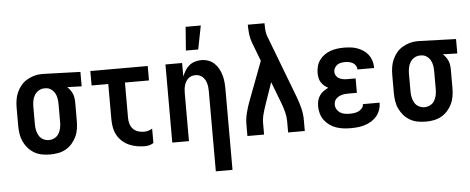

<svg xmlns="http://www.w3.org/2000/svg" viewBox="-58 -908 3117 1273"><g transform="rotate(-5 1500.0 -271.0)"><path d="M246 8Q219 8 192 3Q165 -2 141.5 -15.5Q118 -29 100 -49.5Q82 -70 70.5 -94.5Q59 -119 55 -146Q51 -173 51 -200V-320Q51 -346 55 -372Q59 -398 69.5 -421.5Q80 -445 96.5 -465.5Q113 -486 135.5 -499.5Q158 -513 183 -520.5Q208 -528 234 -528H250L493 -520V-424L397 -427Q408 -417 417 -404.5Q426 -392 431.5 -378.5Q437 -365 439 -350Q441 -335 441 -320V-200Q441 -173 437 -146Q433 -119 421.5 -94.5Q410 -70 392 -49.5Q374 -29 350.5 -15.5Q327 -2 300 3Q273 8 246 8ZM246 -88Q266 -88 284 -97.5Q302 -107 312 -124Q322 -141 326 -160.5Q330 -180 330 -200V-320Q330 -339 327 -357.5Q324 -376 315 -392.5Q306 -409 290.5 -420Q275 -431 256 -432H244Q225 -432 207.5 -421.5Q190 -411 180 -394.5Q170 -378 166 -358.5Q162 -339 162 -320V-200Q162 -180 166 -160.5Q170 -141 180 -124Q190 -107 208 -97.5Q226 -88 246 -88Z M878 8Q851 8 824 3.5Q797 -1 772 -12Q747 -23 726.5 -41.5Q706 -60 693 -84Q680 -108 675 -135Q670 -162 670 -189V-424H559V-520H941V-424H781V-189Q781 -169 786.5 -149.5Q792 -130 805.5 -115.5Q819 -101 838.5 -94.5Q858 -88 878 -88Q893 -88 907 -92Q921 -96 934 -104V-8Q921 0 907 4Q893 8 878 8Z M1330 215V-320Q1330 -333 1328.5 -346Q1327 -359 1323.5 -371.5Q1320 -384 1313.5 -395Q1307 -406 1297.5 -415Q1288 -424 1275.5 -428Q1263 -432 1250 -432Q1237 -432 1224.5 -428Q1212 -424 1202.5 -415Q1193 -406 1186.5 -395Q1180 -384 1176.5 -371.5Q1173 -359 1171.5 -346Q1170 -333 1170 -320V0H1059V-520H1170V-430Q1178 -450 1189.5 -469Q1201 -488 1217.5 -501.5Q1234 -515 1255 -521.5Q1276 -528 1298 -528Q1322 -528 1344.5 -520Q1367 -512 1384.5 -495.5Q1402 -479 1413 -458Q1424 -437 1430.5 -414Q1437 -391 1439 -367.5Q1441 -344 1441 -320V215ZM1202 -600 1214 -757H1315L1284 -600Z M1559 0V-74Q1559 -113 1568.5 -151.5Q1578 -190 1592 -227L1691 -489L1643 -615Q1633 -642 1629.5 -670.5Q1626 -699 1626 -728V-735H1737V-728Q1737 -708 1738.5 -688Q1740 -668 1747 -649L1908 -227Q1922 -190 1931.5 -151.5Q1941 -113 1941 -74V0H1830V-74Q1830 -104 1822.5 -134Q1815 -164 1804 -193L1747 -342L1696 -194Q1686 -165 1678 -135Q1670 -105 1670 -74V0Z M2247 8Q2222 8 2197.5 5Q2173 2 2150 -6Q2127 -14 2106.5 -28.5Q2086 -43 2071.5 -62.5Q2057 -82 2050 -106Q2043 -130 2043 -155Q2043 -174 2047.5 -192.5Q2052 -211 2062.5 -226.5Q2073 -242 2088.5 -253Q2104 -264 2121 -272Q2107 -279 2094.5 -289.5Q2082 -300 2073.5 -314Q2065 -328 2062 -343.5Q2059 -359 2059 -376Q2059 -398 2065 -420.5Q2071 -443 2084.5 -461.5Q2098 -480 2117 -493.5Q2136 -507 2157.5 -514.5Q2179 -522 2201.5 -525Q2224 -528 2247 -528Q2269 -528 2291.5 -525.5Q2314 -523 2335 -515.5Q2356 -508 2375 -495.5Q2394 -483 2407.5 -465.5Q2421 -448 2428 -426Q2435 -404 2435 -382V-376H2324V-378Q2324 -391 2316.5 -402.5Q2309 -414 2297.5 -420.5Q2286 -427 2273 -429.5Q2260 -432 2247 -432Q2233 -432 2219.5 -429.5Q2206 -427 2195 -419.5Q2184 -412 2177 -400Q2170 -388 2170 -374Q2170 -360 2177.5 -348Q2185 -336 2197 -329.5Q2209 -323 2222.5 -320.5Q2236 -318 2250 -318H2307V-222H2250Q2239 -222 2228 -221Q2217 -220 2206.5 -217Q2196 -214 2186.5 -209Q2177 -204 2169 -196Q2161 -188 2157.5 -177.5Q2154 -167 2154 -156Q2154 -140 2162.5 -125.5Q2171 -111 2184.5 -102.5Q2198 -94 2214.5 -91Q2231 -88 2247 -88Q2262 -88 2277 -90Q2292 -92 2305.5 -98Q2319 -104 2329.5 -116Q2340 -128 2340 -143V-144H2451V-140Q2451 -117 2442.5 -94Q2434 -71 2419 -53.5Q2404 -36 2383.5 -23.5Q2363 -11 2340.5 -4Q2318 3 2294.5 5.5Q2271 8 2247 8Z M2746 8Q2719 8 2692 3Q2665 -2 2641.5 -15.5Q2618 -29 2600 -49.5Q2582 -70 2570.5 -94.5Q2559 -119 2555 -146Q2551 -173 2551 -200V-320Q2551 -346 2555 -372Q2559 -398 2569.5 -421.5Q2580 -445 2596.5 -465.5Q2613 -486 2635.5 -499.5Q2658 -513 2683 -520.5Q2708 -528 2734 -528H2750L2993 -520V-424L2897 -427Q2908 -417 2917 -404.5Q2926 -392 2931.5 -378.5Q2937 -365 2939 -350Q2941 -335 2941 -320V-200Q2941 -173 2937 -146Q2933 -119 2921.5 -94.5Q2910 -70 2892 -49.5Q2874 -29 2850.5 -15.5Q2827 -2 2800 3Q2773 8 2746 8ZM2746 -88Q2766 -88 2784 -97.5Q2802 -107 2812 -124Q2822 -141 2826 -160.5Q2830 -180 2830 -200V-320Q2830 -339 2827 -357.5Q2824 -376 2815 -392.5Q2806 -409 2790.5 -420Q2775 -431 2756 -432H2744Q2725 -432 2707.5 -421.5Q2690 -411 2680 -394.5Q2670 -378 2666 -358.5Q2662 -339 2662 -320V-200Q2662 -180 2666 -160.5Q2670 -141 2680 -124Q2690 -107 2708 -97.5Q2726 -88 2746 -88Z"/></g></svg>

Font: Iosevka Term Curly
Style: Bold
Weight: 700
Designer: Belleve Invis
Foundry: Belleve Invis
Version: Version 32.3.0